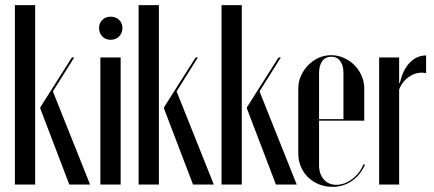

<svg xmlns="http://www.w3.org/2000/svg" viewBox="-20 -719 1690 748"><path d="M117 0H38V-699H117ZM186 -363 331 0H250L137 -296V-301L260 -495H269Z M366 -610Q366 -629 378.5 -641.5Q391 -654 411 -654Q431 -654 444 -641.5Q457 -629 457 -610Q457 -590 444 -577Q431 -564 411 -564Q391 -564 378.5 -577Q366 -590 366 -610ZM450 -495V0H371V-495Z M599 0H520V-699H599ZM668 -363 813 0H732L619 -296V-301L742 -495H751Z M922 0H843V-699H922ZM991 -363 1136 0H1055L942 -296V-301L1065 -495H1074Z M1142 -374Q1142 -400 1152.5 -423.5Q1163 -447 1180.5 -465Q1198 -483 1221 -493.5Q1244 -504 1270 -504Q1296 -504 1319.5 -493.5Q1343 -483 1360.5 -465.5Q1378 -448 1388.5 -424.5Q1399 -401 1399 -375V-249H1223V-75Q1223 -41 1241.5 -20Q1260 1 1290 1Q1322 1 1352 -21.5Q1382 -44 1396 -79L1402 -77Q1383 -36 1350 -13.5Q1317 9 1275 9Q1247 9 1222.5 -1Q1198 -11 1180 -28.5Q1162 -46 1152 -70Q1142 -94 1142 -121ZM1318 -255V-435Q1318 -464 1305.5 -481Q1293 -498 1271 -498Q1248 -498 1235.5 -481Q1223 -464 1223 -435V-255Z M1535 -495V-396H1538Q1549 -446 1576 -474.5Q1603 -503 1640 -503V-434Q1607 -441 1577 -422Q1547 -403 1535 -370V0H1457V-495Z"/></svg>

Font: Moniqa SemBd Narrow Display
Style: Regular
Weight: 600
Width: 4
Designer: Rajesh Rajput
Foundry: Rajesh Rajput
Version: Version 1.000